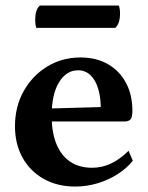

<svg xmlns="http://www.w3.org/2000/svg" viewBox="-20 -673 545 705"><path d="M256.4 12Q190.4 12 140.4 -16.2Q90.4 -44.4 62.7 -94.3Q35 -144.2 35 -209.5Q35 -281.6 67.1 -338.7Q99.2 -395.8 153.8 -428.9Q208.4 -462 275.1 -462Q333.4 -462 376 -437.6Q418.5 -413.2 442.3 -369.4Q466.1 -325.6 466.1 -266.5Q466.1 -242.1 459.1 -234.5Q452.1 -226.9 436.8 -226.9H125.4V-273.6L361.4 -280.2L349.9 -265.1Q351 -312.7 340.9 -346.1Q330.8 -379.5 311.9 -397.2Q293.1 -414.9 266.4 -414.9Q223.5 -414.9 196.6 -370.7Q169.7 -326.5 169.7 -247.4Q169.7 -187.9 186.8 -145.2Q203.8 -102.5 237.1 -79.7Q270.5 -57 318.5 -57Q354.9 -57 387.8 -72.7Q420.8 -88.5 452 -119.2L467.7 -82.9Q445.4 -54.7 411.2 -33.1Q377.1 -11.5 337.5 0.2Q298 12 256.4 12ZM403.3 -570.7H113.2Q111.7 -575.1 110.5 -582.4Q109.3 -589.7 109.3 -599.9Q109.3 -638.7 126.7 -652.7H416.8Q418.3 -648.4 419.5 -640.6Q420.7 -632.8 420.7 -623.1Q420.7 -586.4 403.3 -570.7Z"/></svg>

Font: Petrona
Style: Regular
Weight: 400
Designer: Ringo R. Seeber
Foundry: Ringo R. Seeber
Version: Version 2.001; ttfautohint (v1.8.3)